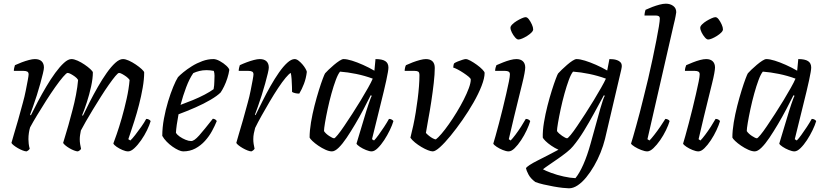

<svg xmlns="http://www.w3.org/2000/svg" viewBox="-20 -820 4471 1040"><path d="M124 0Q116 0 103 -5Q90 -10 77 -17.5Q64 -25 54 -33Q44 -41 42 -46Q46 -61 55.5 -93Q65 -125 78 -169.5Q91 -214 104 -264Q113 -296 119.5 -329Q126 -362 130.5 -386Q135 -410 135 -417Q135 -428 128 -432Q121 -436 108 -436H55Q55 -444 57 -452.5Q59 -461 61 -467Q78 -475 98 -482.5Q118 -490 137 -495Q156 -500 169 -500Q193 -500 205.5 -488Q218 -476 218 -454Q218 -445 212.5 -422Q207 -399 198.5 -368Q190 -337 179.5 -304Q169 -271 159 -243Q149 -215 143 -199L147 -195Q164 -230 185.5 -270.5Q207 -311 231 -351.5Q255 -392 279.5 -425.5Q304 -459 326.5 -479.5Q349 -500 367 -500Q381 -500 400 -491.5Q419 -483 437.5 -470.5Q456 -458 469 -446Q482 -434 483 -428Q483 -395 473.5 -351.5Q464 -308 450.5 -266.5Q437 -225 425 -196L429 -193Q445 -227 466 -268Q487 -309 510.5 -350Q534 -391 558 -425Q582 -459 604.5 -479.5Q627 -500 646 -500Q660 -500 678.5 -491.5Q697 -483 715.5 -470.5Q734 -458 747 -446Q760 -434 761 -428Q761 -391 753 -345Q745 -299 733 -252.5Q721 -206 708 -165.5Q695 -125 686 -98.5Q677 -72 675 -66L686 -59Q696 -68 712 -88.5Q728 -109 745 -133Q762 -157 772 -176Q781 -176 787.5 -172Q794 -168 796 -164Q790 -143 776.5 -115Q763 -87 744.5 -60.5Q726 -34 707.5 -17Q689 0 674 0Q661 0 643.5 -7.5Q626 -15 611.5 -25Q597 -35 594 -43Q599 -56 612 -93Q625 -130 639.5 -180.5Q654 -231 666 -285Q678 -339 682 -387Q675 -397 664 -405Q653 -413 642 -419Q631 -425 625 -425Q619 -425 604.5 -407.5Q590 -390 569.5 -361Q549 -332 527 -297Q505 -262 483.5 -227Q462 -192 445 -162Q428 -132 418 -113Q416 -102 414 -90Q412 -78 412 -66Q412 -52 414 -39.5Q416 -27 419 -14Q418 -11 413.5 -7Q409 -3 402 0Q394 0 381 -5Q368 -10 355.5 -17.5Q343 -25 333.5 -33Q324 -41 322 -46Q325 -57 332.5 -81Q340 -105 350.5 -141.5Q361 -178 373 -225Q383 -262 391.5 -306Q400 -350 403 -387Q397 -397 386 -405Q375 -413 364 -419Q353 -425 346 -425Q340 -425 321.5 -403.5Q303 -382 279 -348Q255 -314 229.5 -274Q204 -234 181 -196Q158 -158 143 -130Q139 -117 136.5 -100.5Q134 -84 134 -66Q134 -55 135.5 -41.5Q137 -28 141 -14Q139 -11 135.5 -7.5Q132 -4 124 0Z M972 0Q962 0 946.5 -7Q931 -14 914 -26Q897 -38 882.5 -53Q868 -68 859 -84Q859 -129 868 -177.5Q877 -226 890.5 -270.5Q904 -315 918.5 -350Q933 -385 944 -402Q953 -412 973 -428.5Q993 -445 1019.5 -461.5Q1046 -478 1076 -489Q1106 -500 1136 -500Q1151 -500 1171 -489Q1191 -478 1206 -464Q1221 -450 1222 -441Q1219 -420 1211.5 -396.5Q1204 -373 1194 -352.5Q1184 -332 1175 -319Q1157 -301 1120.5 -279.5Q1084 -258 1038.5 -238Q993 -218 947 -201Q941 -170 937.5 -144.5Q934 -119 933 -101Q939 -90 953.5 -80Q968 -70 985 -63Q1002 -56 1015 -56Q1024 -56 1034.5 -63.5Q1045 -71 1059 -86.5Q1073 -102 1091 -124.5Q1109 -147 1133 -177Q1141 -176 1146.5 -172.5Q1152 -169 1154 -164Q1144 -139 1128.5 -110.5Q1113 -82 1090.5 -57Q1068 -32 1038.5 -16Q1009 0 972 0ZM958 -252Q991 -264 1025 -278Q1059 -292 1088.5 -307.5Q1118 -323 1137 -337Q1139 -347 1140 -358Q1141 -369 1141 -378Q1142 -394 1142 -409.5Q1142 -425 1138 -436Q1128 -438 1118 -439Q1108 -440 1099 -440Q1078 -440 1060 -435.5Q1042 -431 1027 -424Q1006 -394 988.5 -347.5Q971 -301 958 -252Z M1342 0Q1334 0 1321 -5Q1308 -10 1295 -17.5Q1282 -25 1272 -33Q1262 -41 1260 -46Q1264 -61 1273.5 -93Q1283 -125 1296 -169.5Q1309 -214 1322 -264Q1331 -296 1337.5 -329Q1344 -362 1348.5 -386Q1353 -410 1353 -417Q1353 -428 1346 -432Q1339 -436 1326 -436H1273Q1273 -444 1275 -452.5Q1277 -461 1279 -467Q1296 -475 1316 -482.5Q1336 -490 1355 -495Q1374 -500 1387 -500Q1411 -500 1423.5 -488Q1436 -476 1436 -454Q1436 -445 1430.5 -422Q1425 -399 1416.5 -368Q1408 -337 1397.5 -304Q1387 -271 1377 -243Q1367 -215 1361 -199L1364 -196Q1381 -230 1401.5 -271.5Q1422 -313 1445 -353.5Q1468 -394 1491 -427Q1514 -460 1536 -480Q1558 -500 1576 -500Q1586 -500 1597 -491.5Q1608 -483 1618 -471.5Q1628 -460 1634.5 -448.5Q1641 -437 1642 -431Q1638 -396 1626.5 -366Q1615 -336 1601 -313Q1589 -313 1578.5 -315.5Q1568 -318 1562 -322Q1562 -331 1561.5 -350.5Q1561 -370 1559.5 -391.5Q1558 -413 1555 -425Q1546 -421 1527.5 -399Q1509 -377 1486.5 -343Q1464 -309 1441 -270Q1418 -231 1397 -193.5Q1376 -156 1362 -127Q1358 -113 1355 -97.5Q1352 -82 1352 -66Q1352 -53 1354 -40Q1356 -27 1359 -14Q1357 -11 1353.5 -7.5Q1350 -4 1342 0Z M1778 0Q1763 0 1743 -9Q1723 -18 1704 -31Q1685 -44 1672 -56.5Q1659 -69 1657 -75Q1657 -112 1664.5 -157Q1672 -202 1683.5 -247Q1695 -292 1707 -330.5Q1719 -369 1728.5 -394Q1738 -419 1741 -423Q1747 -430 1760 -442.5Q1773 -455 1789 -468.5Q1805 -482 1819 -491Q1833 -500 1841 -500Q1859 -500 1886.5 -491.5Q1914 -483 1946.5 -468.5Q1979 -454 2008 -437L2014 -500Q2050 -500 2067 -489Q2084 -478 2084 -454Q2084 -438 2072.5 -385Q2061 -332 2040.5 -250.5Q2020 -169 1995 -66L2006 -59Q2016 -69 2030.5 -89Q2045 -109 2060.5 -132.5Q2076 -156 2087 -176Q2096 -176 2102.5 -172Q2109 -168 2111 -164Q2105 -143 2091.5 -115Q2078 -87 2061 -61Q2044 -35 2026 -17.5Q2008 0 1993 0Q1981 0 1962.5 -7.5Q1944 -15 1929 -25Q1914 -35 1911 -42L1964 -218Q1970 -238 1976 -255Q1982 -272 1986.5 -284.5Q1991 -297 1994 -301L1988 -304Q1971 -270 1949.5 -229Q1928 -188 1904 -147.5Q1880 -107 1857.5 -73.5Q1835 -40 1814.5 -20Q1794 0 1778 0ZM1790 -71Q1794 -71 1809 -89Q1824 -107 1844.5 -137.5Q1865 -168 1888.5 -204Q1912 -240 1934 -276.5Q1956 -313 1973.5 -344Q1991 -375 1999 -394Q1956 -410 1909.5 -419.5Q1863 -429 1822 -432Q1811 -419 1799 -387Q1787 -355 1775.5 -313.5Q1764 -272 1755 -230Q1746 -188 1740.5 -155.5Q1735 -123 1735 -110Q1744 -96 1763 -83.5Q1782 -71 1790 -71Z M2324 0Q2314 0 2297.5 -6.5Q2281 -13 2262.5 -24Q2244 -35 2228 -48Q2212 -61 2203 -74Q2211 -105 2218.5 -140Q2226 -175 2232 -212Q2238 -249 2242.5 -284.5Q2247 -320 2249.5 -353Q2252 -386 2252 -412Q2252 -428 2245.5 -432Q2239 -436 2226 -436H2172Q2172 -444 2174 -453Q2176 -462 2179 -467Q2196 -475 2216 -482.5Q2236 -490 2255 -495Q2274 -500 2287 -500Q2310 -500 2322.5 -488Q2335 -476 2335 -452Q2335 -419 2329.5 -370.5Q2324 -322 2316 -269.5Q2308 -217 2299.5 -172Q2291 -127 2287 -100Q2293 -93 2303.5 -84.5Q2314 -76 2324.5 -70.5Q2335 -65 2341 -65Q2353 -74 2371.5 -95.5Q2390 -117 2411.5 -147.5Q2433 -178 2454 -212.5Q2475 -247 2492 -280.5Q2509 -314 2519.5 -342.5Q2530 -371 2530 -389Q2530 -395 2518.5 -404.5Q2507 -414 2490.5 -425Q2474 -436 2458.5 -444Q2443 -452 2435 -454Q2435 -459 2436.5 -466.5Q2438 -474 2440 -477Q2447 -482 2459.5 -487Q2472 -492 2484.5 -496Q2497 -500 2503 -500Q2512 -500 2528.5 -491Q2545 -482 2563 -469Q2581 -456 2593 -443.5Q2605 -431 2605 -425Q2605 -397 2588.5 -354.5Q2572 -312 2544.5 -264Q2517 -216 2484.5 -169.5Q2452 -123 2420.5 -84.5Q2389 -46 2363.5 -23Q2338 0 2324 0Z M2735 0Q2722 0 2703.5 -7.5Q2685 -15 2670 -25Q2655 -35 2652 -42Q2656 -54 2664 -83Q2672 -112 2682.5 -151Q2693 -190 2703 -231.5Q2713 -273 2722 -311.5Q2731 -350 2736.5 -378Q2742 -406 2742 -417Q2742 -428 2735 -432Q2728 -436 2716 -436H2662Q2662 -445 2664.5 -454Q2667 -463 2669 -467Q2685 -474 2705 -482Q2725 -490 2744 -495Q2763 -500 2777 -500Q2800 -500 2812.5 -488Q2825 -476 2825 -454Q2825 -445 2821 -422.5Q2817 -400 2808.5 -366Q2800 -332 2789 -287Q2778 -242 2764.5 -187Q2751 -132 2736 -66L2746 -59Q2756 -69 2771.5 -89.5Q2787 -110 2802.5 -134Q2818 -158 2828 -176Q2837 -176 2843.5 -172Q2850 -168 2852 -164Q2846 -143 2833 -115Q2820 -87 2802.5 -60.5Q2785 -34 2767.5 -17Q2750 0 2735 0ZM2788 -606Q2780 -606 2770 -617.5Q2760 -629 2752.5 -644Q2745 -659 2745 -670Q2745 -678 2755 -688Q2765 -698 2779 -706.5Q2793 -715 2806.5 -721Q2820 -727 2827 -727Q2836 -727 2845 -715Q2854 -703 2861 -687.5Q2868 -672 2868 -661Q2868 -653 2858.5 -643.5Q2849 -634 2835.5 -625.5Q2822 -617 2809 -611.5Q2796 -606 2788 -606Z M3062 200Q3051 200 3028 197.5Q3005 195 2977.5 190Q2950 185 2924 179Q2898 173 2880 166Q2854 147 2842.5 125Q2831 103 2829 91Q2832 85 2848.5 74Q2865 63 2891 50Q2917 37 2947 21.5Q2977 6 3005 -9Q2985 -18 2966 -31Q2947 -44 2934.5 -56.5Q2922 -69 2920 -75Q2919 -112 2926.5 -157Q2934 -202 2945.5 -247Q2957 -292 2969 -330Q2981 -368 2990.5 -393Q3000 -418 3003 -422Q3010 -430 3023 -442.5Q3036 -455 3051.5 -468.5Q3067 -482 3081 -491Q3095 -500 3103 -500Q3121 -500 3148.5 -491.5Q3176 -483 3208 -469Q3240 -455 3269 -438L3281 -500Q3289 -500 3300.5 -499Q3312 -498 3323 -494Q3334 -490 3341 -482.5Q3348 -475 3348 -462Q3348 -461 3347.5 -455.5Q3347 -450 3345 -442L3257 -67Q3248 -31 3233 6.5Q3218 44 3198 78.5Q3178 113 3155.5 140.5Q3133 168 3109 184Q3085 200 3062 200ZM3097 145Q3119 118 3140 70.5Q3161 23 3179 -42L3232 -233Q3239 -257 3245.5 -276.5Q3252 -296 3256 -301L3251 -304Q3226 -258 3198.5 -207.5Q3171 -157 3142.5 -110.5Q3114 -64 3084 -28Q3073 -14 3050.5 4Q3028 22 3002 40Q2976 58 2954 73Q2932 88 2921 97Q2935 105 2966 116.5Q2997 128 3033 136Q3069 144 3097 145ZM3052 -71Q3056 -71 3071 -89Q3086 -107 3106.5 -137.5Q3127 -168 3150.5 -204Q3174 -240 3196 -276.5Q3218 -313 3236 -344.5Q3254 -376 3262 -394Q3218 -410 3172 -419.5Q3126 -429 3084 -432Q3073 -419 3061 -386.5Q3049 -354 3037.5 -312.5Q3026 -271 3017 -229Q3008 -187 3002.5 -154.5Q2997 -122 2997 -110Q3006 -97 3025 -84Q3044 -71 3052 -71Z M3486 0Q3473 0 3453.5 -7.5Q3434 -15 3418 -25Q3402 -35 3398 -42Q3402 -55 3409.5 -80Q3417 -105 3426 -138.5Q3435 -172 3445.5 -210.5Q3456 -249 3465 -288Q3478 -339 3491 -394Q3504 -449 3515 -502Q3526 -555 3535 -600Q3544 -645 3549 -676.5Q3554 -708 3554 -719Q3554 -729 3548 -732.5Q3542 -736 3531 -736H3471Q3471 -743 3473 -753Q3475 -763 3477 -767Q3494 -775 3514 -782.5Q3534 -790 3553 -795Q3572 -800 3587 -800Q3610 -800 3626.5 -788Q3643 -776 3643 -754Q3643 -752 3639.5 -732.5Q3636 -713 3630 -690L3487 -66L3498 -59Q3508 -69 3524 -89.5Q3540 -110 3556.5 -134Q3573 -158 3584 -176Q3591 -176 3598 -172.5Q3605 -169 3607 -164Q3601 -143 3587.5 -115Q3574 -87 3556 -61Q3538 -35 3519.5 -17.5Q3501 0 3486 0Z M3763 0Q3750 0 3731.5 -7.5Q3713 -15 3698 -25Q3683 -35 3680 -42Q3684 -54 3692 -83Q3700 -112 3710.5 -151Q3721 -190 3731 -231.5Q3741 -273 3750 -311.5Q3759 -350 3764.5 -378Q3770 -406 3770 -417Q3770 -428 3763 -432Q3756 -436 3744 -436H3690Q3690 -445 3692.5 -454Q3695 -463 3697 -467Q3713 -474 3733 -482Q3753 -490 3772 -495Q3791 -500 3805 -500Q3828 -500 3840.5 -488Q3853 -476 3853 -454Q3853 -445 3849 -422.5Q3845 -400 3836.5 -366Q3828 -332 3817 -287Q3806 -242 3792.5 -187Q3779 -132 3764 -66L3774 -59Q3784 -69 3799.5 -89.5Q3815 -110 3830.5 -134Q3846 -158 3856 -176Q3865 -176 3871.5 -172Q3878 -168 3880 -164Q3874 -143 3861 -115Q3848 -87 3830.5 -60.5Q3813 -34 3795.5 -17Q3778 0 3763 0ZM3816 -606Q3808 -606 3798 -617.5Q3788 -629 3780.5 -644Q3773 -659 3773 -670Q3773 -678 3783 -688Q3793 -698 3807 -706.5Q3821 -715 3834.5 -721Q3848 -727 3855 -727Q3864 -727 3873 -715Q3882 -703 3889 -687.5Q3896 -672 3896 -661Q3896 -653 3886.5 -643.5Q3877 -634 3863.5 -625.5Q3850 -617 3837 -611.5Q3824 -606 3816 -606Z M4068 0Q4053 0 4033 -9Q4013 -18 3994 -31Q3975 -44 3962 -56.5Q3949 -69 3947 -75Q3947 -112 3954.5 -157Q3962 -202 3973.5 -247Q3985 -292 3997 -330.5Q4009 -369 4018.5 -394Q4028 -419 4031 -423Q4037 -430 4050 -442.5Q4063 -455 4079 -468.5Q4095 -482 4109 -491Q4123 -500 4131 -500Q4149 -500 4176.5 -491.5Q4204 -483 4236.5 -468.5Q4269 -454 4298 -437L4304 -500Q4340 -500 4357 -489Q4374 -478 4374 -454Q4374 -438 4362.5 -385Q4351 -332 4330.5 -250.5Q4310 -169 4285 -66L4296 -59Q4306 -69 4320.5 -89Q4335 -109 4350.5 -132.5Q4366 -156 4377 -176Q4386 -176 4392.5 -172Q4399 -168 4401 -164Q4395 -143 4381.5 -115Q4368 -87 4351 -61Q4334 -35 4316 -17.5Q4298 0 4283 0Q4271 0 4252.5 -7.5Q4234 -15 4219 -25Q4204 -35 4201 -42L4254 -218Q4260 -238 4266 -255Q4272 -272 4276.5 -284.5Q4281 -297 4284 -301L4278 -304Q4261 -270 4239.5 -229Q4218 -188 4194 -147.5Q4170 -107 4147.5 -73.5Q4125 -40 4104.5 -20Q4084 0 4068 0ZM4080 -71Q4084 -71 4099 -89Q4114 -107 4134.5 -137.5Q4155 -168 4178.5 -204Q4202 -240 4224 -276.5Q4246 -313 4263.5 -344Q4281 -375 4289 -394Q4246 -410 4199.5 -419.5Q4153 -429 4112 -432Q4101 -419 4089 -387Q4077 -355 4065.5 -313.5Q4054 -272 4045 -230Q4036 -188 4030.5 -155.5Q4025 -123 4025 -110Q4034 -96 4053 -83.5Q4072 -71 4080 -71Z"/></svg>

Font: Texturina Medium 12pt Light
Style: Italic
Weight: 300
Italic angle: -11°
Version: Version 1.002